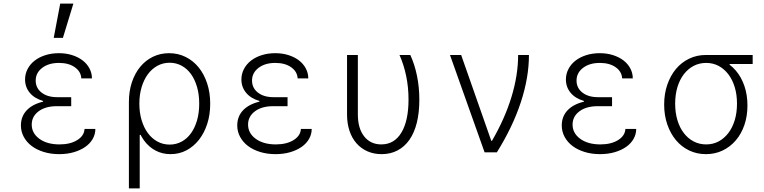

<svg xmlns="http://www.w3.org/2000/svg" viewBox="-20 -845 4240 1065"><path d="M431 -410H490Q490 -440 476 -466Q462 -492 437.5 -510.5Q413 -529 379.5 -539.5Q346 -550 307 -550Q266 -550 231.5 -539Q197 -528 172 -508.5Q147 -489 133 -462Q119 -435 119 -404Q119 -362 145 -330.5Q171 -299 219 -285V-281Q160 -267 128 -233Q96 -199 96 -149Q96 -115 112 -85.5Q128 -56 156 -35Q184 -14 223 -2Q262 10 308 10Q352 10 388.5 -0.5Q425 -11 452 -29.5Q479 -48 494 -74Q509 -100 509 -130H449Q447 -92 408.5 -68Q370 -44 310 -44Q241 -44 198.5 -75Q156 -106 156 -154Q156 -199 194 -227.5Q232 -256 295 -256H375V-306H297Q243 -306 210.5 -331.5Q178 -357 178 -398Q178 -441 214 -468.5Q250 -496 307 -496Q361 -496 395 -472Q429 -448 431 -410ZM387 -825H314L278 -635H329Z M723 -270Q723 -206 737.5 -154.5Q752 -103 778.5 -66.5Q805 -30 842.5 -10Q880 10 926 10Q974 10 1014 -11Q1054 -32 1083.5 -69.5Q1113 -107 1129.5 -158Q1146 -209 1146 -270Q1146 -331 1129 -382.5Q1112 -434 1082 -471Q1052 -508 1010 -529Q968 -550 918 -550Q869 -550 828 -530Q787 -510 757.5 -474Q728 -438 711.5 -388.5Q695 -339 695 -280V200H755V-97H763ZM753 -270Q753 -320 765.5 -361.5Q778 -403 800 -433Q822 -463 853 -480Q884 -497 921 -497Q957 -497 987.5 -480.5Q1018 -464 1039.5 -434Q1061 -404 1073 -362.5Q1085 -321 1085 -270Q1085 -219 1073 -177.5Q1061 -136 1039.5 -106Q1018 -76 987.5 -59.5Q957 -43 921 -43Q884 -43 853 -60Q822 -77 800 -107Q778 -137 765.5 -178.5Q753 -220 753 -270Z M1631 -410H1690Q1690 -440 1676 -466Q1662 -492 1637.5 -510.5Q1613 -529 1579.5 -539.5Q1546 -550 1507 -550Q1466 -550 1431.5 -539Q1397 -528 1372 -508.5Q1347 -489 1333 -462Q1319 -435 1319 -404Q1319 -362 1345 -330.5Q1371 -299 1419 -285V-281Q1360 -267 1328 -233Q1296 -199 1296 -149Q1296 -115 1312 -85.5Q1328 -56 1356 -35Q1384 -14 1423 -2Q1462 10 1508 10Q1552 10 1588.5 -0.5Q1625 -11 1652 -29.5Q1679 -48 1694 -74Q1709 -100 1709 -130H1649Q1647 -92 1608.5 -68Q1570 -44 1510 -44Q1441 -44 1398.5 -75Q1356 -106 1356 -154Q1356 -199 1394 -227.5Q1432 -256 1495 -256H1575V-306H1497Q1443 -306 1410.5 -331.5Q1378 -357 1378 -398Q1378 -441 1414 -468.5Q1450 -496 1507 -496Q1561 -496 1595 -472Q1629 -448 1631 -410Z M2256 -540H2196Q2220 -486 2233 -423.5Q2246 -361 2246 -293Q2246 -175 2206.5 -109.5Q2167 -44 2095 -44Q2035 -44 2000 -88.5Q1965 -133 1965 -210V-540H1905V-210Q1905 -160 1918.5 -119.5Q1932 -79 1957.5 -50Q1983 -21 2018.5 -5.5Q2054 10 2097 10Q2146 10 2185 -10.5Q2224 -31 2251 -69.5Q2278 -108 2292 -164Q2306 -220 2306 -292Q2306 -361 2293 -424.5Q2280 -488 2256 -540Z M2668 0H2736Q2824 -141 2869 -278Q2914 -415 2914 -540H2854Q2854 -428 2817 -307Q2780 -186 2709 -64H2705L2538 -540H2476Z M3431 -410H3490Q3490 -440 3476 -466Q3462 -492 3437.5 -510.5Q3413 -529 3379.5 -539.5Q3346 -550 3307 -550Q3266 -550 3231.5 -539Q3197 -528 3172 -508.5Q3147 -489 3133 -462Q3119 -435 3119 -404Q3119 -362 3145 -330.5Q3171 -299 3219 -285V-281Q3160 -267 3128 -233Q3096 -199 3096 -149Q3096 -115 3112 -85.5Q3128 -56 3156 -35Q3184 -14 3223 -2Q3262 10 3308 10Q3352 10 3388.5 -0.5Q3425 -11 3452 -29.5Q3479 -48 3494 -74Q3509 -100 3509 -130H3449Q3447 -92 3408.5 -68Q3370 -44 3310 -44Q3241 -44 3198.5 -75Q3156 -106 3156 -154Q3156 -199 3194 -227.5Q3232 -256 3295 -256H3375V-306H3297Q3243 -306 3210.5 -331.5Q3178 -357 3178 -398Q3178 -441 3214 -468.5Q3250 -496 3307 -496Q3361 -496 3395 -472Q3429 -448 3431 -410Z M3897 -44Q3859 -44 3827.5 -60.5Q3796 -77 3773 -107Q3750 -137 3737.5 -178.5Q3725 -220 3725 -270Q3725 -320 3737.5 -361.5Q3750 -403 3773 -433Q3796 -463 3827.5 -479.5Q3859 -496 3897 -496Q3935 -496 3966 -479.5Q3997 -463 4020 -433Q4043 -403 4055.5 -361.5Q4068 -320 4068 -270Q4068 -220 4055.5 -178.5Q4043 -137 4020 -107Q3997 -77 3966 -60.5Q3935 -44 3897 -44ZM3896 10Q3946 10 3988 -10Q4030 -30 4061 -66Q4092 -102 4109 -151.5Q4126 -201 4126 -260Q4126 -319 4109 -368.5Q4092 -418 4061 -454Q4030 -490 3987.5 -510Q3945 -530 3895 -530L4027 -476V-490H4155V-540H3895Q3845 -540 3802.5 -519.5Q3760 -499 3729.5 -462.5Q3699 -426 3681.5 -375.5Q3664 -325 3664 -265Q3664 -205 3681.5 -154.5Q3699 -104 3729.5 -67.5Q3760 -31 3802.5 -10.5Q3845 10 3896 10Z"/></svg>

Font: CommitMonoV142 ExtLt
Style: Regular
Weight: 200
Monospace: yes
Designer: Eigil Nikolajsen
Foundry: Eigil Nikolajsen
Version: Version 1.142